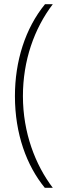

<svg xmlns="http://www.w3.org/2000/svg" viewBox="-20 -735 309 913"><path d="M51 -278C51 -98 107 53 193 158H231C148 49 89 -104 89 -278C89 -446 142 -598 231 -715H194C100 -600 51 -444 51 -278Z"/></svg>

Font: Noto Sans Lao UI ExtCond ExtLt
Style: Regular
Weight: 200
Width: 2
Designer: Monotype Design Team
Foundry: Monotype Imaging Inc.
Version: Version 2.000